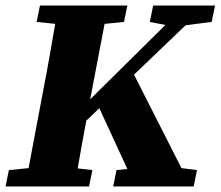

<svg xmlns="http://www.w3.org/2000/svg" viewBox="-32 -672 795 692"><path d="M508 -593 564 -582 293 -314 345 -586 415 -593 427 -652H112L100 -593L167 -586C153 -505 139 -423 123 -342L71 -66L0 -59L-12 0H289L301 -59L248 -65C258 -122 268 -180 279 -237L326 -282L427 -63L388 -59L376 0H666L678 -59L622 -66L451 -403L637 -581L731 -593L743 -652H520Z"/></svg>

Font: Source Serif Pro Black
Style: Italic
Weight: 900
Italic angle: -12°
Designer: Frank Grießhammer
Foundry: Adobe Systems Incorporated
Version: Version 3.001;hotconv 1.0.111;makeotfexe 2.5.65597